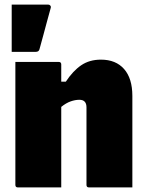

<svg xmlns="http://www.w3.org/2000/svg" viewBox="-20 -817 640 837"><path d="M247 0H58Q47 0 47 -11V-547H236Q247 -547 247 -536V-461H267Q298 -508 334 -532.5Q370 -557 420 -557Q485 -557 521 -516Q557 -475 557 -399V0H368Q357 0 357 -11V-349Q357 -382 326 -382Q308 -382 288 -375Q268 -368 247 -351ZM190 -797Q196 -797 199.5 -792.5Q203 -788 201 -782Q191 -747 184 -720Q177 -693 169.5 -666Q162 -639 152 -602Q149 -591 136 -591H31V-797Z"/></svg>

Font: Recursive Sn Lnr St Blk
Style: Regular
Weight: 900
Version: Version 1.079;hotconv 1.0.112;makeotfexe 2.5.65598; ttfautoh